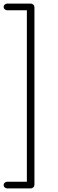

<svg xmlns="http://www.w3.org/2000/svg" viewBox="-22 -865 323 1065"><path d="M-2 162Q-2 154 4 148.5Q10 143 18 143H127V-808H18Q10 -808 4 -813.5Q-2 -819 -2 -827Q-2 -834 4 -839.5Q10 -845 18 -845H149Q157 -845 163 -839Q169 -833 169 -825V160Q169 168 163 174Q157 180 149 180H18Q10 180 4 174.5Q-2 169 -2 162Z"/></svg>

Font: SN Pro Thin
Style: Regular
Weight: 200
Designer: Tobias Whetton
Foundry: Supernotes
Version: Version 1.003;Glyphs 3.3 (3324)